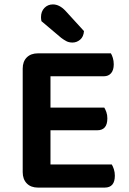

<svg xmlns="http://www.w3.org/2000/svg" viewBox="-20 -849 585 871"><path d="M152 2Q120 2 101.5 -17Q83 -36 83 -68V-538Q83 -570 101.5 -588.5Q120 -607 152 -607H483Q488 -599 492 -586Q496 -573 496 -557Q496 -531 484 -517Q472 -503 451 -503H209V-361H453Q458 -353 462.5 -340.5Q467 -328 467 -312Q467 -258 421 -258H209V-103H487Q492 -95 496.5 -81.5Q501 -68 501 -52Q501 2 455 2ZM168 -753Q166 -763 166 -771Q166 -797 181.5 -813Q197 -829 220 -829Q249 -829 276 -801L361 -708Q359 -682 343.5 -669Q328 -656 309 -656Q293 -656 281.5 -662Q270 -668 258 -677Z"/></svg>

Font: Baloo Tammudu 2 SemiBold
Style: Regular
Weight: 600
Designer: Maithili Shingre, Omkar Shende and Ek Type
Foundry: Ek Type
Version: Version 1.640;hotconv 1.0.111;makeotfexe 2.5.65597; ttfautoh